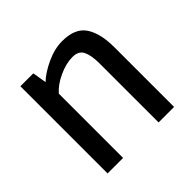

<svg xmlns="http://www.w3.org/2000/svg" viewBox="-135 -652 788 788"><g transform="rotate(-45 259.5 -258.0)"><path d="M454 -347V0H364V-342Q364 -388 352 -414Q340 -440 303.5 -440Q267 -440 224.5 -420.5Q182 -401 158 -373V0H68V-506H143L153 -445Q181 -472 228.5 -494Q276 -516 320 -516Q395 -516 424.5 -471.5Q454 -427 454 -347Z"/></g></svg>

Font: Rambla
Style: Regular
Weight: 400
Designer: Martin Sommaruga
Foundry: Martin Sommaruga
Version: Version 1.001